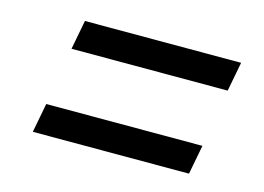

<svg xmlns="http://www.w3.org/2000/svg" viewBox="-57 -596 732 532"><g transform="rotate(15 309.0 -330.0)"><path d="M113 -413 129 -497H577L561 -413ZM69 -163 85 -247H533L517 -163Z"/></g></svg>

Font: Hermit LightItalic
Style: Regular
Weight: 300
Italic angle: -10°
Designer: Pablo Caro
Version: Version 2.000;PS 002.000;hotconv 1.0.88;makeotf.lib2.5.64775